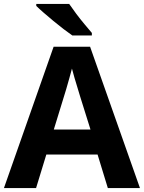

<svg xmlns="http://www.w3.org/2000/svg" viewBox="-20 -954 730 974"><path d="M527 0 475 -170H215L163 0H0L252 -717H437L690 0ZM387 -463Q382 -480 374 -506Q366 -532 358 -559Q350 -586 345 -606Q340 -586 331.5 -556.5Q323 -527 315.5 -500.5Q308 -474 304 -463L253 -297H439ZM331 -934Q346 -912 366.5 -884.5Q387 -857 408.5 -831.5Q430 -806 446 -787V-774H347Q328 -787 302.5 -806.5Q277 -826 250.5 -848Q224 -870 201 -890Q178 -910 164 -924V-934Z"/></svg>

Font: Noto Sans Gujarati
Style: Regular
Weight: 400
Designer: Jelle Bosma - Monotype Design Team, Universal Thirst
Foundry: Monotype Imaging Inc.
Version: Version 2.102